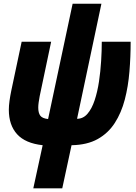

<svg xmlns="http://www.w3.org/2000/svg" viewBox="-20 -779 734 1039"><path d="M160.2 240.2 210.9 6.8Q117.2 -3.4 72.5 -52.7Q27.8 -102.1 27.8 -185.1Q27.8 -206.5 31.5 -233.4Q35.2 -260.3 41 -288.1L97.2 -553.2H256.8L194.8 -258.8Q191.4 -240.2 189.2 -224.9Q187 -209.5 187 -196.8Q187 -168 198 -153.1Q209 -138.2 240.2 -134.8L373 -758.8H528.8L397 -136.2Q430.2 -136.2 453.6 -163.6Q477.1 -190.9 492.2 -236.6Q507.3 -282.2 515.6 -337.4Q523.9 -392.6 527.3 -449Q530.8 -505.4 530.8 -553.2H687Q687 -471.7 680.4 -391.4Q673.8 -311 655.3 -240Q636.7 -168.9 601.3 -113.8Q565.9 -58.6 508.8 -26.6Q451.7 5.4 367.2 6.8L316.9 240.2Z"/></svg>

Font: Open Sans Condensed ExtraBold
Style: Italic
Weight: 800
Width: 3
Italic angle: -12°
Designer: Monotype Design Team
Foundry: Monotype Imaging Inc.
Version: Version 3.003; ttfautohint (v1.8.4)